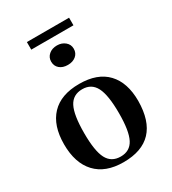

<svg xmlns="http://www.w3.org/2000/svg" viewBox="-182 -835 843 942"><g transform="rotate(-30 239.5 -364.0)"><path d="M238 10Q136 10 82 -48Q28 -106 28 -212Q28 -318 82 -375Q136 -432 240 -432Q343 -432 396.5 -375.5Q450 -319 450 -215Q448 10 238 10ZM240 -21Q292 -21 315 -65Q338 -109 338 -210Q338 -312 315 -357Q292 -402 240 -402Q187 -402 164 -357.5Q141 -313 141 -210Q141 -109 164 -65Q187 -21 240 -21ZM240 -540Q211 -540 193.5 -555Q176 -570 176 -595Q176 -619 194 -634.5Q212 -650 240 -650Q267 -650 285.5 -634.5Q304 -619 304 -595Q304 -570 286 -555Q268 -540 240 -540ZM121 -695V-738H360V-695Z"/></g></svg>

Font: UnnaMedium
Style: Regular
Weight: 500
Designer: Jorge de Buen Unna
Foundry: Omnibus-Type
Version: Version 2.008;hotconv 1.0.109;makeotfexe 2.5.65596